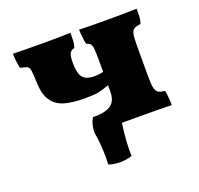

<svg xmlns="http://www.w3.org/2000/svg" viewBox="-120 -633 977 943"><g transform="rotate(-20 368.5 -161.5)"><path d="M680 -75Q683 -63 685 -40Q687 -17 687 2Q635 0 532 0H427Q413 100 416 169Q389 179 353 179Q318 179 294 169Q295 156 295 130Q295 61 284 0Q284 -44 303 -75H329Q383 -79 404.5 -100.5Q426 -122 426 -161V-197Q395 -185 370.5 -180Q346 -175 299 -175Q234 -175 192.5 -187Q151 -199 127.5 -232Q104 -265 102 -326Q100 -377 97.5 -393Q95 -409 86.5 -414Q78 -419 49 -425Q45 -440 42.5 -462.5Q40 -485 40 -502Q92 -500 205 -500Q283 -500 341 -502Q341 -474 340 -458.5Q339 -443 333 -425Q316 -422 308.5 -409Q301 -396 301 -358Q301 -306 318 -283.5Q335 -261 379 -261Q406 -261 426 -267V-326Q426 -370 424 -388Q422 -406 416 -413Q410 -420 395 -425Q391 -440 388.5 -462.5Q386 -485 386 -502Q432 -500 533 -500Q621 -500 687 -502Q687 -474 686 -458.5Q685 -443 679 -425Q654 -422 643.5 -415Q633 -408 629.5 -389Q626 -370 626 -326V-174Q626 -130 630 -111Q634 -92 645 -84.5Q656 -77 680 -75Z"/></g></svg>

Font: Vollkorn SC Black
Style: Regular
Weight: 900
Designer: Friedrich Althausen
Foundry: Friedrich Althausen
Version: Version 4.015